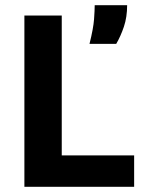

<svg xmlns="http://www.w3.org/2000/svg" viewBox="-20 -720 550 740"><path d="M74 0V-660H218V-121H497V0ZM325 -551Q340 -611 342.5 -646Q345 -681 345 -700H470Q470 -654 457.5 -617Q445 -580 428 -551Z"/></svg>

Font: Bricolage Grotesque 12pt Bricolage Grotesque 10pt Regular
Style: Bold
Weight: 700
Designer: Mathieu Triay
Foundry: Atelier Triay
Version: Version 1.001; ttfautohint (v1.8.4.7-5d5b);gftools[0.9.33.de